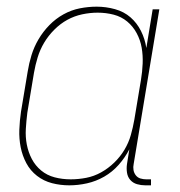

<svg xmlns="http://www.w3.org/2000/svg" viewBox="-20 -548 540 576"><path d="M188 8Q161 8 136 1.5Q111 -5 91 -20.5Q71 -36 59 -58.5Q47 -81 42 -106.5Q37 -132 38 -159Q39 -186 43 -213L63 -333Q67 -358 74.5 -382.5Q82 -407 95.5 -430Q109 -453 128 -472.5Q147 -492 170.5 -505Q194 -518 219.5 -523Q245 -528 270 -528Q298 -528 325 -520.5Q352 -513 371.5 -496Q391 -479 403 -455Q415 -431 419 -404L438 -520H458L381 -56Q379 -47 380.5 -38Q382 -29 387.5 -22Q393 -15 401.5 -12.5Q410 -10 419 -10H433V8H416Q403 8 391 4.5Q379 1 371 -8Q363 -17 361 -30Q359 -43 361 -56L368 -100Q355 -75 336 -53.5Q317 -32 292.5 -18Q268 -4 241 2Q214 8 188 8ZM192 -10Q215 -10 238.5 -14.5Q262 -19 283.5 -31Q305 -43 323 -60.5Q341 -78 353.5 -99Q366 -120 372.5 -143Q379 -166 383 -189L403 -309Q407 -333 408 -357.5Q409 -382 405 -405Q401 -428 390 -448.5Q379 -469 361.5 -483.5Q344 -498 321 -504Q298 -510 273 -510Q250 -510 226.5 -505Q203 -500 182 -488.5Q161 -477 143 -459Q125 -441 112.5 -420Q100 -399 93 -376Q86 -353 82 -330L62 -210Q59 -186 57.5 -161.5Q56 -137 60.5 -114Q65 -91 75.5 -71Q86 -51 103.5 -36.5Q121 -22 144 -16Q167 -10 192 -10Z"/></svg>

Font: Iosevka Thin
Style: Italic
Weight: 100
Italic angle: -9°
Monospace: yes
Designer: Belleve Invis
Foundry: Belleve Invis
Version: Version 32.5.0; ttfautohint (v1.8.4)